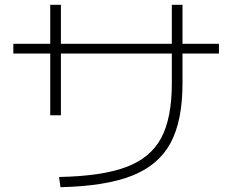

<svg xmlns="http://www.w3.org/2000/svg" viewBox="-20 -778 978 808"><path d="M703.1 -426.8V-552.7H236.3V-293H191.4V-552.7H36.1V-593.8H191.4V-757.8H236.3V-593.8H703.1V-757.8H748V-593.8H901.4V-552.7H748V-426.8Q748 -269.5 697.8 -176.3Q647.5 -83 536.1 -38.8Q424.8 5.4 234.4 9.8L228.5 -33.2Q408.7 -36.6 511 -75Q613.3 -113.3 658.2 -197Q703.1 -280.8 703.1 -426.8Z"/></svg>

Font: Pretendard ExtraLight
Style: Regular
Weight: 200
Designer: Base glyphs from Inter by Rasmus Andersson; Hangeul glyphs from Noto Sans CJK(Source Han Sans) by Jang Soo-young and Kan
Foundry: Kil Hyung-jin
Version: Version 1.309